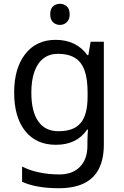

<svg xmlns="http://www.w3.org/2000/svg" viewBox="-20 -757 655 1017"><path d="M275 -546Q328 -546 370.5 -526Q413 -506 443 -465H448L460 -536H530V9Q530 85 504 136.5Q478 188 425 214Q372 240 290 240Q232 240 183.5 231.5Q135 223 97 206V125Q135 145 186 156Q237 167 295 167Q364 167 403.5 126.5Q443 86 443 16V-5Q443 -17 444 -39.5Q445 -62 446 -71H442Q414 -30 372.5 -10Q331 10 276 10Q172 10 113.5 -63Q55 -136 55 -267Q55 -395 113.5 -470.5Q172 -546 275 -546ZM287 -472Q242 -472 210.5 -448Q179 -424 162.5 -378Q146 -332 146 -266Q146 -167 182.5 -114.5Q219 -62 289 -62Q330 -62 359 -72.5Q388 -83 407 -105.5Q426 -128 435 -163Q444 -198 444 -246V-267Q444 -340 427.5 -385Q411 -430 376 -451Q341 -472 287 -472ZM298 -737Q318 -737 333.5 -723.5Q349 -710 349 -681Q349 -653 333.5 -639Q318 -625 298 -625Q276 -625 261 -639Q246 -653 246 -681Q246 -710 261 -723.5Q276 -737 298 -737Z"/></svg>

Font: Noto Sans Tamil
Style: Regular
Weight: 400
Designer: Jelle Bosma - Monotype Design Team
Foundry: Monotype Imaging Inc.
Version: Version 2.003